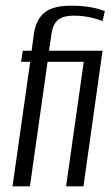

<svg xmlns="http://www.w3.org/2000/svg" viewBox="-20 -654 391 674"><path d="M24 0 86 -437H54L60 -476H91L99 -536Q107 -586 136.5 -610Q166 -634 229 -634Q265 -634 293.5 -629.5Q322 -625 348 -615L340 -580Q314 -590 289.5 -594.5Q265 -599 236 -599Q204 -599 185 -585Q166 -571 161 -536L152 -476H340L273 0H212L274 -437H147L85 0Z"/></svg>

Font: Alumni Sans
Style: Italic
Weight: 400
Italic angle: -8°
Version: Version 1.016